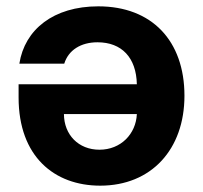

<svg xmlns="http://www.w3.org/2000/svg" viewBox="-20 -576 638 603"><path d="M288.7 -556.1C147.7 -556.1 57.5 -483 40.8 -376.1H181.8C195 -418.7 234 -443.2 286.2 -443.2C362.2 -443.2 408 -395.2 409.8 -311.4H38.4V-269.9C38.4 -84.5 150.6 7.1 294.7 7.1C455.3 7.1 559.3 -106.9 559.3 -275.2C559.3 -448.2 456.7 -556.1 288.7 -556.1ZM180.8 -217.7H409.8C407 -155.2 359.4 -105.8 292.3 -105.8C226.6 -105.8 181.1 -152.7 180.8 -217.7Z"/></svg>

Font: Margiela Sans
Style: Bold
Weight: 700
Designer: Stefan Endress, Andreas Faust
Version: Version 1.100;FEAKit 1.0